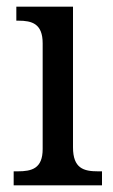

<svg xmlns="http://www.w3.org/2000/svg" viewBox="-20 -556 338 576"><path d="M21 0H286V-42H274C231 -42 199 -51 199 -114V-536H29V-494H35C76 -494 108 -485 108 -426V-109C108 -50 75 -42 33 -42H21Z"/></svg>

Font: Noto Serif Thai SemiCondensed
Style: Regular
Weight: 400
Width: 4
Designer: Monotype Design Team
Foundry: Monotype Imaging Inc.
Version: Version 2.002